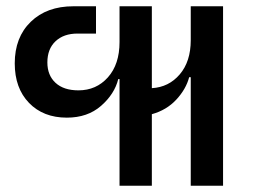

<svg xmlns="http://www.w3.org/2000/svg" viewBox="-20 -592 815 612"><path d="M588 -572H691V0H588V-346H583Q573 -308 542 -274.5Q511 -241 464 -228V0H361V-340H357Q345 -292 302 -254.5Q259 -217 193 -217Q118 -217 72.5 -264Q27 -311 27 -390Q27 -473 78 -522.5Q129 -572 214 -572H286V-485H227Q183 -485 157 -460.5Q131 -436 131 -393Q131 -352 157 -328Q183 -304 230 -304Q287 -304 324 -345.5Q361 -387 361 -458V-572H464V-311Q518 -314 553 -355Q588 -396 588 -464Z"/></svg>

Font: Anuphan Medium
Style: Regular
Weight: 500
Designer: Mike Abbink, Paul van der Laan, Pieter van Rosmalen, Mint Tantisuwanna
Foundry: Bold Monday; Cadson Demak
Version: Version 3.002;hotconv 1.0.109;makeotfexe 2.5.65596